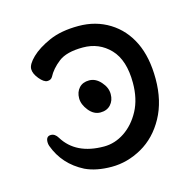

<svg xmlns="http://www.w3.org/2000/svg" viewBox="-82 -576 694 685"><g transform="rotate(-15 265.0 -234.0)"><path d="M250 23.9Q192.9 23.9 152.8 4.9Q80.1 -32.2 53.2 -106Q50.8 -112.8 50.8 -120.1Q50.8 -142.1 68.8 -142.1Q84 -142.1 94.2 -125Q138.2 -53.2 242.2 -53.2Q282.2 -53.2 318.1 -77.1Q354 -101.1 377 -144Q399.9 -187 399.9 -246.1Q399.9 -330.1 359.9 -372.1Q319.8 -414.1 259.8 -414.1Q199.2 -414.1 169.7 -391.1Q140.1 -368.2 126 -340.8Q120.1 -331.1 107.2 -331.1Q94.2 -331.1 78.1 -350.6Q62 -370.1 62 -387.2Q62 -404.8 86.9 -429Q111.8 -453.1 156 -472.7Q200.2 -492.2 264.2 -492.2Q328.1 -492.2 378.2 -461.2Q428.2 -430.2 455.1 -374.5Q481.9 -318.8 481.9 -238.8Q481.9 -157.2 449 -97.2Q416 -37.1 362.1 -6.6Q308.1 23.9 250 23.9ZM299.1 -189Q285.2 -173.8 261 -173.8Q236.8 -173.8 218.5 -196.5Q200.2 -219.2 200.2 -242.2Q200.2 -265.1 213.6 -280Q227.1 -294.9 251 -294.9Q274.9 -294.9 293.9 -273.4Q313 -252 313 -228Q313 -204.1 299.1 -189Z"/></g></svg>

Font: LXGW WenKai Screen
Style: Regular
Weight: 400
Designer: LXGW / Fontworks Inc.
Foundry: LXGW / Fontworks Inc.
Version: Version 1.510;January 18,2025